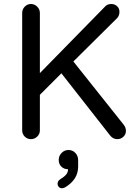

<svg xmlns="http://www.w3.org/2000/svg" viewBox="-20 -708 694 985"><path d="M93.8 -39.1V-641.6Q93.8 -660.2 106.9 -673.8Q120.1 -687.5 138.7 -687.5Q157.2 -687.5 170.9 -673.8Q184.6 -660.2 184.6 -641.6V-333L516.6 -671.9Q529.3 -687.5 550.8 -687.5Q568.4 -687.5 580.6 -676.3Q592.8 -665 592.8 -647.5Q592.8 -628.9 582 -616.2L356.4 -392.6L615.2 -67.4Q626 -53.7 626 -36.1Q626 -18.6 612.8 -6.3Q599.6 5.9 582 5.9Q560.5 5.9 545.9 -11.7L294.9 -332L184.6 -221.7V-39.1Q184.6 -20.5 170.9 -7.3Q157.2 5.9 138.7 5.9Q120.1 5.9 106.9 -7.3Q93.8 -20.5 93.8 -39.1ZM275.4 234.4Q275.4 221.7 287.1 212.9Q309.6 199.2 319.3 187.5Q329.1 175.8 329.1 160.2Q308.6 160.2 294.9 147Q281.2 133.8 281.2 112.3Q281.2 91.8 295.9 76.7Q310.5 61.5 331.1 61.5Q352.5 61.5 366.7 76.7Q380.9 91.8 380.9 114.3V146.5Q380.9 212.9 314.5 252.9Q304.7 257.8 297.9 257.8Q288.1 257.8 281.7 251Q275.4 244.1 275.4 234.4Z"/></svg>

Font: jf-openhuninn-1.0
Style: Regular
Weight: 400
Designer: [Kosugi Maru]
      Designed by Motoya company      

      [Varela Round]
      Joe Prince(Latin component); Avraham Co
Foundry: justfont CO.,LTD.
Version: 1.0